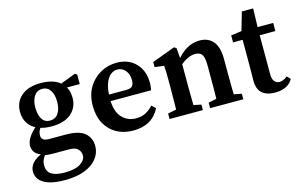

<svg xmlns="http://www.w3.org/2000/svg" viewBox="-94 -818 2031 1280"><g transform="rotate(-15 921.5 -177.5)"><path d="M216 213Q144 213 101.5 198Q59 183 40.5 158.5Q22 134 22 104Q22 70 47 43Q72 16 132 -7L142 -1Q123 23 114 41Q105 59 105 83Q105 126 136 145Q167 164 226 164Q298 164 335 140.5Q372 117 372 84Q372 59 354.5 40.5Q337 22 294 22H193Q169 22 149.5 20.5Q130 19 116 13V9Q81 0 64.5 -20Q48 -40 48 -67Q48 -121 124 -187V-197L158 -182Q143 -164 136.5 -150Q130 -136 130 -117Q130 -100 141.5 -89.5Q153 -79 184 -79H297Q389 -79 428.5 -45Q468 -11 468 47Q468 91 439.5 129Q411 167 355 190Q299 213 216 213ZM223 -156Q136 -156 89 -196Q42 -236 42 -304Q42 -371 89.5 -412.5Q137 -454 223 -454Q311 -454 358 -414Q405 -374 405 -304Q405 -238 357.5 -197Q310 -156 223 -156ZM221 -196Q259 -196 279 -226Q299 -256 299 -307Q299 -355 279.5 -384.5Q260 -414 224 -414Q188 -414 168 -384Q148 -354 148 -305Q148 -255 166.5 -225.5Q185 -196 221 -196ZM335 -380V-409H341L461 -455L475 -446V-380Z M741 12Q676 12 626.5 -15.5Q577 -43 549 -94Q521 -145 521 -217Q521 -292 553.5 -345Q586 -398 637.5 -426Q689 -454 747 -454Q830 -454 879.5 -402.5Q929 -351 929 -267Q929 -236 923 -217H572V-262H763Q796 -262 807 -275.5Q818 -289 818 -315Q818 -358 795.5 -383.5Q773 -409 740 -409Q717 -409 695 -392.5Q673 -376 658.5 -336.5Q644 -297 644 -231Q644 -146 682.5 -104Q721 -62 780 -62Q819 -62 847.5 -77.5Q876 -93 898 -118L925 -93Q871 12 741 12Z M1327 0Q1328 -21 1329 -55Q1330 -89 1330 -126.5Q1330 -164 1330 -193V-281Q1330 -334 1316 -354.5Q1302 -375 1269 -375Q1212 -375 1146 -310L1138 -359H1153Q1227 -454 1321 -454Q1380 -454 1413.5 -414.5Q1447 -375 1447 -291V-193Q1447 -164 1447.5 -126.5Q1448 -89 1448.5 -55Q1449 -21 1450 0ZM993 0V-38L1085 -56H1134L1223 -38V0ZM1050 0Q1051 -21 1051.5 -55.5Q1052 -90 1052.5 -127.5Q1053 -165 1053 -193V-242Q1053 -280 1052.5 -302Q1052 -324 1050 -352L986 -360V-395L1144 -454L1160 -445L1169 -341V-193Q1169 -165 1169.5 -127.5Q1170 -90 1170.5 -55.5Q1171 -21 1172 0ZM1273 0V-38L1363 -56H1412L1502 -38V0Z M1720 12Q1663 12 1631 -15Q1599 -42 1599 -104Q1599 -125 1599.5 -144Q1600 -163 1600 -190V-384H1534V-432L1644 -447L1599 -413L1644 -568H1722L1718 -423V-404V-114Q1718 -81 1731.5 -65Q1745 -49 1766 -49Q1791 -49 1821 -72L1843 -49Q1808 12 1720 12ZM1660 -384V-440H1826V-384Z"/></g></svg>

Font: Lisu Bosa ExtraBold
Style: Regular
Weight: 800
Designer: David Morse, Annie Olsen, Victor Gaultney, Frank Grießhammer (Latin)
Foundry: SIL International
Version: Version 2.000